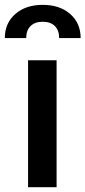

<svg xmlns="http://www.w3.org/2000/svg" viewBox="-47 -779 355 799"><path d="M0 0ZM188.5 0H69.8V-528.3H188.5ZM199.2 -620.6Q199.2 -652.8 181.2 -670.7Q163.1 -688.5 130.9 -688.5Q98.6 -688.5 80.3 -670.7Q62 -652.8 62 -620.6H-26.9Q-26.9 -682.6 16.6 -720.7Q60.1 -758.8 130.9 -758.8Q201.7 -758.8 245.1 -720.7Q288.6 -682.6 288.6 -620.6Z"/></svg>

Font: Roboto Medium
Style: Regular
Weight: 500
Designer: Google
Version: Version 2.134; 2016; ttfautohint (v1.6)